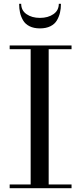

<svg xmlns="http://www.w3.org/2000/svg" viewBox="-20 -989 427 1009"><path d="M91.3 -969.2Q91.3 -934.1 119.4 -914.6Q147.5 -895 189.9 -895Q232.4 -895 260.7 -914.6Q289.1 -934.1 289.1 -969.2H300.3Q300.3 -943.8 295.4 -922.9Q290.5 -901.9 279.1 -882.1Q267.6 -862.3 244.9 -851.1Q222.2 -839.8 189.9 -839.8Q157.7 -839.8 135.3 -851.1Q112.8 -862.3 101.3 -882.1Q89.8 -901.9 85.2 -922.9Q80.6 -943.8 80.6 -969.2ZM30.8 -19.5H141.1V-730.5H30.8V-750H356V-730.5H235.8V-19.5H356V0H30.8Z"/></svg>

Font: Bodoni* 11pt
Style: Regular
Weight: 400
Version: Version 2.3